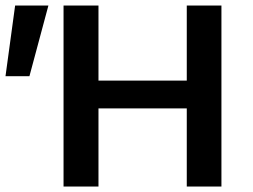

<svg xmlns="http://www.w3.org/2000/svg" viewBox="-46 -678 918 698"><path d="M633 0V-658H759V0ZM185 0V-658H312V0ZM224 -284V-385H720V-284ZM61 -401H-26L9 -658H130Z"/></svg>

Font: Ysabeau Office
Style: Bold
Weight: 700
Designer: Christian Thalmann (Catharsis Fonts)
Version: Version 2.001;gftools[0.9.30]; featfreeze: tnum,lnum,ss02